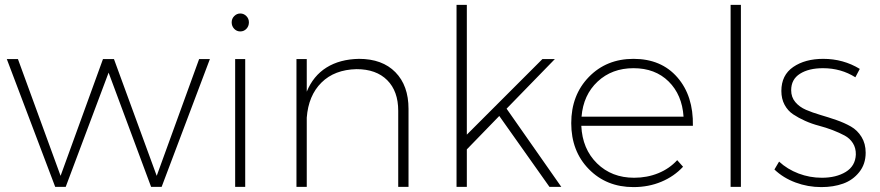

<svg xmlns="http://www.w3.org/2000/svg" viewBox="-20 -762 3587 783"><path d="M7.8 -521H53.2L227.1 -44.9L399.9 -521H444.8L619.1 -44.9L792 -521H835.9L639.2 0H596.2L422.9 -465.8L248 0H205.1Z M924.8 -670.9Q924.8 -686 935.3 -696.5Q945.8 -707 960 -707Q974.1 -707 984.6 -696.5Q995.1 -686 995.1 -670.9Q995.1 -655.3 984.9 -644.5Q974.6 -633.8 960 -633.8Q945.3 -633.8 935.1 -644.5Q924.8 -655.3 924.8 -670.9ZM939 0V-521H980V0Z M1189 0V-521H1231V-388.2Q1257.3 -452.6 1311.5 -486.6Q1365.7 -520.5 1443.8 -522Q1539.1 -522 1592.5 -467.5Q1646 -413.1 1646 -317.9V0H1604V-310.1Q1604 -390.1 1559.1 -435.1Q1514.2 -480 1434.1 -480Q1344.2 -478 1291 -425.3Q1237.8 -372.6 1231 -282.2V0Z M1841.8 0V-742.2H1883.8V-212.9L2191.9 -521H2242.7L2045.9 -318.8L2269 0H2220.7L2016.1 -289.1L1883.8 -152.8V0Z M2563.5 -522Q2676.8 -522 2742.4 -446.5Q2808.1 -371.1 2805.7 -249H2350.6Q2355 -154.3 2414.8 -95.7Q2474.6 -37.1 2565.9 -37.1Q2619.1 -37.1 2664.6 -55.7Q2710 -74.2 2741.7 -108.9L2765.6 -82Q2729 -42.5 2677 -20.8Q2625 1 2563.5 1Q2453.1 1 2381.3 -72.3Q2309.6 -145.5 2309.6 -259.8Q2309.6 -374 2381.3 -448Q2453.1 -522 2563.5 -522ZM2351.6 -286.1H2767.6Q2761.7 -375.5 2706.8 -429.7Q2651.9 -483.9 2563.5 -483.9Q2475.6 -483.9 2417.2 -429.4Q2358.9 -375 2351.6 -286.1Z M2959.5 0V-742.2H3001.5V0Z M3138.2 -70.8 3157.2 -103Q3190.9 -71.8 3236.6 -54.4Q3282.2 -37.1 3331.5 -37.1Q3390.1 -37.1 3429.2 -61Q3468.3 -85 3470.2 -131.8Q3470.7 -158.2 3458.3 -178Q3445.8 -197.8 3424.6 -209.2Q3403.3 -220.7 3376 -231.2Q3348.6 -241.7 3319.8 -249.3Q3291 -256.8 3263.7 -269Q3236.3 -281.2 3214.6 -295.7Q3192.9 -310.1 3179.7 -334.5Q3166.5 -358.9 3166.5 -391.1Q3166.5 -455.6 3214.8 -488.8Q3263.2 -522 3337.4 -522Q3418.9 -522 3486.3 -481L3468.3 -446.8Q3409.7 -483.9 3336.4 -483.9Q3278.3 -483.9 3242.4 -461.2Q3206.5 -438.5 3206.5 -394Q3206.5 -365.7 3223.4 -345.7Q3240.2 -325.7 3266.8 -314.2Q3293.5 -302.7 3325.9 -293.2Q3358.4 -283.7 3390.9 -272.5Q3423.3 -261.2 3450 -246.1Q3476.6 -231 3493.4 -203.6Q3510.3 -176.3 3510.3 -139.2Q3510.3 -92.8 3484.1 -60.1Q3458 -27.3 3418.5 -13.2Q3378.9 1 3329.6 1Q3274.4 1 3224.1 -17.8Q3173.8 -36.6 3138.2 -70.8Z"/></svg>

Font: Trueno UltraLight
Style: Regular
Weight: 250
Designer: Julieta Ulanovsky
Foundry: Julieta Ulanovsky
Version: Version 3.001b | FøM Fix